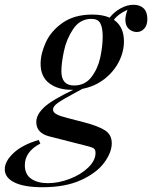

<svg xmlns="http://www.w3.org/2000/svg" viewBox="-116 -589 637 804"><path d="M501 -509Q501 -483 488 -469Q475 -455 457 -455Q438 -455 423.5 -468Q409 -481 409 -506Q409 -524 418 -548Q379 -531 361 -506Q403 -477 403 -416Q403 -372 381.5 -330Q360 -288 320.5 -257.5Q281 -227 229 -217L196 -199Q149 -174 127.5 -159Q106 -144 106 -130Q106 -119 120 -111Q134 -103 166 -95L239 -76Q296 -61 324 -43Q352 -25 352 11Q352 49 320.5 92Q289 135 223.5 165Q158 195 62 195Q-15 195 -55.5 175Q-96 155 -96 120Q-96 86 -59 51.5Q-22 17 46 -3L53 12Q-12 46 -12 103Q-12 141 14.5 159.5Q41 178 85 178Q129 178 176 160Q223 142 253.5 112.5Q284 83 284 51Q284 37 276 32Q268 27 243 21L90 -18Q36 -32 36 -78Q36 -109 68.5 -139.5Q101 -170 191 -213H184Q126 -213 90 -240.5Q54 -268 54 -322Q54 -364 76 -412Q98 -460 147 -494Q196 -528 271 -528Q314 -528 343 -515Q362 -539 389 -554Q416 -569 443 -569Q470 -569 485.5 -554Q501 -539 501 -509ZM314 -436Q314 -473 304 -491.5Q294 -510 267 -510Q219 -510 190.5 -467.5Q162 -425 151.5 -374Q141 -323 141 -291Q141 -231 194 -231Q240 -231 267 -266.5Q294 -302 304 -349Q314 -396 314 -436Z"/></svg>

Font: Playfair Display
Style: Italic
Weight: 400
Italic angle: -14°
Designer: Claus Eggers Sørensen
Foundry: Claus Eggers Sørensen
Version: Version 1.200; ttfautohint (v1.6)